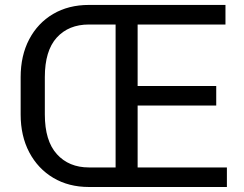

<svg xmlns="http://www.w3.org/2000/svg" viewBox="-20 -747 976 767"><path d="M335.2 -727.3H880.7V-649.1H529.8V-403.4H843.8V-325.3H529.8V-78.1H886.4V0H335.2Q254.3 0 192.8 -36.6Q131.4 -73.2 96.9 -138.5Q62.5 -203.8 62.5 -289.8V-438.9Q62.5 -524.9 96.6 -589.8Q130.7 -654.8 192.1 -691.1Q253.6 -727.3 335.2 -727.3ZM335.2 -78.1H441.8V-649.1H335.2Q254.3 -649.1 206.7 -596.8Q159.1 -544.4 159.1 -438.9V-289.8Q159.1 -184.3 207.2 -131.2Q255.3 -78.1 335.2 -78.1Z"/></svg>

Font: Interface
Style: Regular
Weight: 400
Designer: Rasmus Andersson
Foundry: rsms
Version: Version 1.8